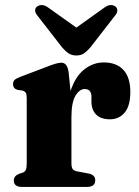

<svg xmlns="http://www.w3.org/2000/svg" viewBox="-20 -738 548 758"><path d="M251 -451.5 258.5 -378.5Q277 -435.5 312.2 -463.5Q347.5 -491.5 389.5 -491.5Q440 -491.5 467.2 -462Q494.5 -432.5 494.5 -375Q494.5 -320 472.2 -293.5Q450 -267 414 -267Q378 -267 359.5 -285.8Q341 -304.5 341 -338V-358Q340 -386.5 314.5 -386.5Q294 -386.5 278 -360.2Q262 -334 262 -274.5V-93.5Q262 -77.5 267.2 -70.2Q272.5 -63 289.5 -60.5L329.5 -53Q356 -48 356 -26Q356 0 322.5 0H67.5Q34.5 0 34.5 -25.5Q34.5 -43 54.5 -51.5L70 -56.5Q78 -59.5 81.8 -67.2Q85.5 -75 85.5 -93V-351.5Q85.5 -366 81.5 -372Q77.5 -378 68.5 -380.5L50 -383Q31.5 -388 31.5 -405.5Q31.5 -416 37.2 -422Q43 -428 58.5 -434L157.5 -471.5Q187.5 -483.5 201 -487Q214.5 -490.5 222.5 -490.5Q246 -490.5 251 -451.5ZM336.5 -550.5Q323.5 -535.5 311.5 -527.2Q299.5 -519 281.5 -519Q263.5 -519 251 -527.2Q238.5 -535.5 225.5 -550.5L128.5 -675.5Q118.5 -687 118.8 -696.8Q119 -706.5 125.5 -711.5Q133.5 -718 145 -718Q156.5 -718 169 -709L281.5 -629L393.5 -709Q406 -718 417.8 -718Q429.5 -718 436.5 -711.5Q443 -706.5 443.2 -696.8Q443.5 -687 433.5 -675.5Z"/></svg>

Font: Fraunces 9pt S000
Style: Bold
Weight: 700
Version: Version 1.000; ttfautohint (v1.8.3)